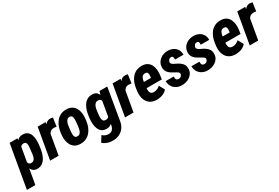

<svg xmlns="http://www.w3.org/2000/svg" viewBox="33 -1588 4137 2843"><g transform="rotate(-30 2101.0 -166.0)"><path d="M212.4 -418.9 104.5 203.1H-40L86.9 -528.3H220.2ZM449.2 -285.6 443.8 -244.6Q439 -202.1 426.8 -156.7Q414.6 -111.3 391.8 -72.8Q369.1 -34.2 333.3 -11.2Q297.4 11.7 245.1 9.8Q201.2 8.3 175.5 -18.1Q149.9 -44.4 138.2 -83.5Q126.5 -122.6 123.5 -164.3Q120.6 -206.1 122.1 -238.8L127.9 -283.7Q134.3 -319.8 146.7 -364Q159.2 -408.2 180.9 -448.2Q202.6 -488.3 235.4 -514.2Q268.1 -540 314.5 -538.6Q366.2 -537.6 395.8 -513.4Q425.3 -489.3 438 -451.4Q450.7 -413.6 452.1 -369.6Q453.6 -325.7 449.2 -285.6ZM299.3 -244.1 303.7 -286.6Q305.2 -301.8 307.9 -323.2Q310.5 -344.7 309.3 -366.5Q308.1 -388.2 298.1 -402.8Q288.1 -417.5 264.6 -418.5Q239.7 -419.4 223.6 -408.9Q207.5 -398.4 198 -380.6Q188.5 -362.8 183.8 -341.8Q179.2 -320.8 176.8 -301.3L166.5 -221.7Q164.1 -199.2 163.8 -173.8Q163.6 -148.4 174.3 -129.9Q185.1 -111.3 215.3 -109.9Q241.7 -108.9 257.6 -122.1Q273.4 -135.3 282 -156.5Q290.5 -177.7 293.9 -201.2Q297.4 -224.6 299.3 -244.1Z M688.5 -396 619.6 0H474.6L566.4 -528.3H701.7ZM829.6 -532.2 809.6 -387.7Q798.3 -389.6 786.9 -391.1Q775.4 -392.6 764.2 -393.1Q739.7 -393.6 721.9 -385Q704.1 -376.5 691.9 -361.1Q679.7 -345.7 672.4 -326.2Q665 -306.6 661.1 -284.7L637.2 -299.8Q641.1 -330.6 649.4 -371.3Q657.7 -412.1 673.8 -450.9Q689.9 -489.7 717 -514.6Q744.1 -539.6 786.6 -539.6Q797.9 -539.1 808.1 -537.1Q818.4 -535.2 829.6 -532.2Z M812.5 -243.2 817.4 -284.2Q823.7 -335 841.8 -381.1Q859.9 -427.2 889.9 -463.4Q919.9 -499.5 962.9 -519.5Q1005.9 -539.6 1062 -538.1Q1115.7 -537.1 1151.9 -515.4Q1188 -493.7 1208.5 -457.5Q1229 -421.4 1235.8 -376.7Q1242.7 -332 1237.8 -284.7L1232.9 -242.7Q1226.6 -192.9 1208.7 -146.5Q1190.9 -100.1 1160.4 -64.5Q1129.9 -28.8 1087.4 -8.8Q1044.9 11.2 988.8 9.8Q935.1 8.8 899.2 -12.9Q863.3 -34.7 842.5 -70.6Q821.8 -106.4 814.7 -151.1Q807.6 -195.8 812.5 -243.2ZM963.4 -284.7 958.5 -242.7Q957.5 -227.5 955.3 -205.8Q953.1 -184.1 955.1 -162.4Q957 -140.6 967.5 -125.7Q978 -110.8 1001 -109.9Q1027.3 -107.9 1043.7 -121.1Q1060.1 -134.3 1069.1 -155.5Q1078.1 -176.8 1082 -200.2Q1085.9 -223.6 1088.4 -243.7L1093.3 -285.6Q1094.2 -299.8 1096.2 -321.8Q1098.1 -343.8 1095.9 -365.2Q1093.8 -386.7 1083.5 -401.9Q1073.2 -417 1049.8 -418.5Q1024.4 -419.9 1008.5 -406.5Q992.7 -393.1 983.4 -371.6Q974.1 -350.1 969.7 -326.9Q965.3 -303.7 963.4 -284.7Z M1623.5 -528.3H1755.9L1667 -2.4Q1658.2 65.4 1625.2 113.3Q1592.3 161.1 1539.6 185.8Q1486.8 210.4 1417.5 208Q1390.1 208 1362.3 200.9Q1334.5 193.8 1308.6 180.9Q1282.7 168 1261.7 148.9L1321.8 50.8Q1340.8 70.3 1366.2 81.3Q1391.6 92.3 1418.9 92.8Q1450.2 94.2 1471.2 82Q1492.2 69.8 1504.2 48.1Q1516.1 26.4 1521.5 -2.4L1590.8 -412.6ZM1293 -240.7 1297.9 -281.7Q1302.7 -326.7 1316.2 -372.6Q1329.6 -418.5 1353.8 -456.8Q1377.9 -495.1 1415.5 -517.6Q1453.1 -540 1506.8 -538.1Q1554.2 -536.6 1580.1 -510Q1606 -483.4 1616.7 -443.8Q1627.4 -404.3 1628.9 -360.8Q1630.4 -317.4 1628.4 -282.2L1622.6 -239.7Q1616.7 -204.6 1603.3 -160.9Q1589.8 -117.2 1567.9 -77.9Q1545.9 -38.6 1513.2 -13.4Q1480.5 11.7 1435.1 10.7Q1384.8 9.8 1354.5 -14.2Q1324.2 -38.1 1309.6 -75.9Q1294.9 -113.8 1291.7 -157Q1288.6 -200.2 1293 -240.7ZM1442.4 -283.2 1438 -241.7Q1436.5 -225.1 1434.8 -203.1Q1433.1 -181.2 1436 -160.4Q1439 -139.6 1450.2 -125.5Q1461.4 -111.3 1485.4 -110.4Q1517.6 -108.9 1536.9 -126Q1556.2 -143.1 1565.4 -169.4Q1574.7 -195.8 1577.6 -222.2L1587.9 -299.3Q1589.4 -316.4 1590.6 -336.4Q1591.8 -356.4 1587.9 -374.8Q1584 -393.1 1572 -404.8Q1560.1 -416.5 1537.1 -418Q1509.8 -419.4 1492.4 -406.5Q1475.1 -393.6 1465.1 -372.8Q1455.1 -352.1 1450 -328.1Q1444.8 -304.2 1442.4 -283.2Z M1969.2 -396 1900.4 0H1755.4L1847.2 -528.3H1982.4ZM2110.4 -532.2 2090.3 -387.7Q2079.1 -389.6 2067.6 -391.1Q2056.2 -392.6 2044.9 -393.1Q2020.5 -393.6 2002.7 -385Q1984.9 -376.5 1972.7 -361.1Q1960.4 -345.7 1953.1 -326.2Q1945.8 -306.6 1941.9 -284.7L1918 -299.8Q1921.9 -330.6 1930.2 -371.3Q1938.5 -412.1 1954.6 -450.9Q1970.7 -489.7 1997.8 -514.6Q2024.9 -539.6 2067.4 -539.6Q2078.6 -539.1 2088.9 -537.1Q2099.1 -535.2 2110.4 -532.2Z M2294.4 9.8Q2241.7 8.8 2203.4 -10Q2165 -28.8 2141.4 -62Q2117.7 -95.2 2108.4 -138.2Q2099.1 -181.2 2103.5 -231L2109.9 -280.8Q2116.2 -333 2133.5 -379.9Q2150.9 -426.8 2180.7 -463.1Q2210.4 -499.5 2253.2 -519.5Q2295.9 -539.6 2354.5 -538.6Q2408.2 -537.1 2442.6 -515.1Q2477.1 -493.2 2495.4 -457Q2513.7 -420.9 2518.8 -376.2Q2523.9 -331.5 2518.1 -285.2L2507.8 -215.3H2157.2L2174.8 -315.4L2378.9 -314.9L2381.8 -331.1Q2384.8 -350.1 2384.5 -369.9Q2384.3 -389.6 2375.2 -403.3Q2366.2 -417 2341.8 -418.9Q2314 -419.9 2297.6 -406.7Q2281.2 -393.6 2272.9 -371.8Q2264.6 -350.1 2261 -325.9Q2257.3 -301.8 2254.9 -280.8L2249 -230.5Q2246.6 -209.5 2246.6 -189Q2246.6 -168.5 2252 -151.1Q2257.3 -133.8 2271 -122.8Q2284.7 -111.8 2311 -111.3Q2343.3 -110.4 2371.3 -122.6Q2399.4 -134.8 2422.9 -156.2L2474.1 -64Q2454.1 -37.1 2424.1 -20.8Q2394 -4.4 2360.1 2.9Q2326.2 10.3 2294.4 9.8Z M2790 -146Q2792.5 -163.1 2780 -175Q2767.6 -187 2750.5 -195.8Q2733.4 -204.6 2722.2 -211.4Q2696.8 -224.1 2673.6 -239.3Q2650.4 -254.4 2632.8 -273.4Q2615.2 -292.5 2605.7 -317.1Q2596.2 -341.8 2598.1 -373.5Q2600.1 -412.6 2616.9 -443.4Q2633.8 -474.1 2661.1 -495.6Q2688.5 -517.1 2722.9 -528.1Q2757.3 -539.1 2794.9 -538.6Q2845.7 -537.6 2885.3 -517.8Q2924.8 -498 2947.3 -460.7Q2969.7 -423.3 2969.2 -371.6H2824.7Q2825.2 -386.7 2824 -400.6Q2822.8 -414.6 2814.9 -423.8Q2807.1 -433.1 2788.1 -432.6Q2773.4 -432.1 2762.2 -425Q2751 -418 2744.1 -406.2Q2737.3 -394.5 2734.4 -381.3Q2731.9 -369.1 2737.1 -359.6Q2742.2 -350.1 2751.2 -342.5Q2760.3 -335 2771 -329.1Q2781.7 -323.2 2790.5 -319.3Q2828.6 -302.2 2860.8 -281.2Q2893.1 -260.3 2912.1 -229.7Q2931.2 -199.2 2929.2 -151.9Q2927.2 -110.8 2908.7 -80.3Q2890.1 -49.8 2860.6 -29.5Q2831.1 -9.3 2794.9 0.7Q2758.8 10.7 2721.2 9.8Q2670.4 8.3 2630.6 -13.7Q2590.8 -35.6 2568.1 -74.2Q2545.4 -112.8 2544.9 -164.6L2681.2 -164.1Q2680.7 -145 2683.8 -129.6Q2687 -114.3 2698 -105.2Q2709 -96.2 2731 -96.2Q2746.6 -96.2 2758.8 -102.3Q2771 -108.4 2778.8 -119.4Q2786.6 -130.4 2790 -146Z M3230 -146Q3232.4 -163.1 3220 -175Q3207.5 -187 3190.4 -195.8Q3173.3 -204.6 3162.1 -211.4Q3136.7 -224.1 3113.5 -239.3Q3090.3 -254.4 3072.8 -273.4Q3055.2 -292.5 3045.7 -317.1Q3036.1 -341.8 3038.1 -373.5Q3040 -412.6 3056.9 -443.4Q3073.7 -474.1 3101.1 -495.6Q3128.4 -517.1 3162.8 -528.1Q3197.3 -539.1 3234.9 -538.6Q3285.6 -537.6 3325.2 -517.8Q3364.7 -498 3387.2 -460.7Q3409.7 -423.3 3409.2 -371.6H3264.6Q3265.1 -386.7 3263.9 -400.6Q3262.7 -414.6 3254.9 -423.8Q3247.1 -433.1 3228 -432.6Q3213.4 -432.1 3202.1 -425Q3190.9 -418 3184.1 -406.2Q3177.2 -394.5 3174.3 -381.3Q3171.9 -369.1 3177 -359.6Q3182.1 -350.1 3191.2 -342.5Q3200.2 -335 3210.9 -329.1Q3221.7 -323.2 3230.5 -319.3Q3268.6 -302.2 3300.8 -281.2Q3333 -260.3 3352.1 -229.7Q3371.1 -199.2 3369.1 -151.9Q3367.2 -110.8 3348.6 -80.3Q3330.1 -49.8 3300.5 -29.5Q3271 -9.3 3234.9 0.7Q3198.7 10.7 3161.1 9.8Q3110.4 8.3 3070.6 -13.7Q3030.8 -35.6 3008.1 -74.2Q2985.4 -112.8 2984.9 -164.6L3121.1 -164.1Q3120.6 -145 3123.8 -129.6Q3127 -114.3 3137.9 -105.2Q3148.9 -96.2 3170.9 -96.2Q3186.5 -96.2 3198.7 -102.3Q3210.9 -108.4 3218.8 -119.4Q3226.6 -130.4 3230 -146Z M3641.1 9.8Q3588.4 8.8 3550 -10Q3511.7 -28.8 3488 -62Q3464.4 -95.2 3455.1 -138.2Q3445.8 -181.2 3450.2 -231L3456.5 -280.8Q3462.9 -333 3480.2 -379.9Q3497.6 -426.8 3527.3 -463.1Q3557.1 -499.5 3599.9 -519.5Q3642.6 -539.6 3701.2 -538.6Q3754.9 -537.1 3789.3 -515.1Q3823.7 -493.2 3842 -457Q3860.4 -420.9 3865.5 -376.2Q3870.6 -331.5 3864.7 -285.2L3854.5 -215.3H3503.9L3521.5 -315.4L3725.6 -314.9L3728.5 -331.1Q3731.4 -350.1 3731.2 -369.9Q3731 -389.6 3721.9 -403.3Q3712.9 -417 3688.5 -418.9Q3660.6 -419.9 3644.3 -406.7Q3627.9 -393.6 3619.6 -371.8Q3611.3 -350.1 3607.7 -325.9Q3604 -301.8 3601.6 -280.8L3595.7 -230.5Q3593.3 -209.5 3593.3 -189Q3593.3 -168.5 3598.6 -151.1Q3604 -133.8 3617.7 -122.8Q3631.3 -111.8 3657.7 -111.3Q3689.9 -110.4 3718 -122.6Q3746.1 -134.8 3769.5 -156.2L3820.8 -64Q3800.8 -37.1 3770.8 -20.8Q3740.7 -4.4 3706.8 2.9Q3672.9 10.3 3641.1 9.8Z M4101.1 -396 4032.2 0H3887.2L3979 -528.3H4114.3ZM4242.2 -532.2 4222.2 -387.7Q4210.9 -389.6 4199.5 -391.1Q4188 -392.6 4176.8 -393.1Q4152.3 -393.6 4134.5 -385Q4116.7 -376.5 4104.5 -361.1Q4092.3 -345.7 4085 -326.2Q4077.6 -306.6 4073.7 -284.7L4049.8 -299.8Q4053.7 -330.6 4062 -371.3Q4070.3 -412.1 4086.4 -450.9Q4102.5 -489.7 4129.6 -514.6Q4156.7 -539.6 4199.2 -539.6Q4210.4 -539.1 4220.7 -537.1Q4231 -535.2 4242.2 -532.2Z"/></g></svg>

Font: Roboto Condensed ExtraBold
Style: Italic
Weight: 800
Italic angle: -12°
Designer: Christian Robertson
Foundry: Google
Version: Version 3.008; 2023